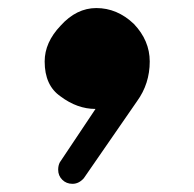

<svg xmlns="http://www.w3.org/2000/svg" viewBox="-20 -1218 478 472"><path d="M186 -779.8Q173.8 -766.1 158.2 -766.1Q143.1 -766.1 133.1 -776.1Q123 -786.1 123 -800.8Q123 -811 127 -818.8L214.8 -950.2Q169.9 -950.2 128.9 -981Q89.8 -1007.8 89.8 -1066.9Q89.8 -1113.8 128.9 -1154.8Q168 -1198.2 216.8 -1198.2Q268.1 -1198.2 309.1 -1159.2Q348.1 -1118.2 348.1 -1066.9Q348.1 -1012.2 316.9 -969.2Z"/></svg>

Font: DimaBlue
Style: Bold
Weight: 700
Designer: R.Balvardi
Foundry: Dima Software Group
Version: Version 1.00;February 3, 2019;FontCreator 11.5.0.2427 64-bit